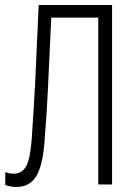

<svg xmlns="http://www.w3.org/2000/svg" viewBox="-20 -734 542 764"><path d="M45 10Q21 10 1 2V-49Q9 -46 17 -44.5Q25 -43 36 -43Q67 -43 83.5 -71.5Q100 -100 106 -178Q110 -239 113.5 -293Q117 -347 120 -406Q123 -465 126 -539Q129 -613 134 -714H426V0H371V-664H184Q180 -581 177 -516Q174 -451 171.5 -395.5Q169 -340 165.5 -285.5Q162 -231 157 -170Q150 -75 124 -32.5Q98 10 45 10Z"/></svg>

Font: Noto Sans ExtraCondensed Light
Style: Regular
Weight: 300
Width: 2
Designer: Monotype Design Team
Foundry: Monotype Imaging Inc.
Version: Version 2.013; ttfautohint (v1.8.4.7-5d5b)